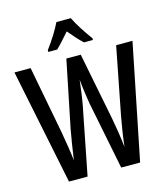

<svg xmlns="http://www.w3.org/2000/svg" viewBox="-134 -1044 1003 1147"><g transform="rotate(-15 368.0 -470.0)"><path d="M412 -940H323C304 -899 265 -837 230 -791V-780H285C308 -801 338 -836 368 -870C397 -836 424 -804 451 -780H506V-791C472 -836 434 -895 412 -940ZM733 -714H632L551 -299C541 -245 530 -179 523 -115C515 -183 505 -246 495 -298L413 -714H324L239 -297C230 -244 218 -176 210 -115C205 -163 194 -232 182 -299L103 -714H3L149 0H264L347 -422C356 -470 362 -526 368 -571C375 -503 383 -452 388 -421L472 0H589Z"/></g></svg>

Font: Noto Sans Myanmar ExtraCondensed Medium
Style: Regular
Weight: 500
Width: 2
Designer: Monotype Design Team
Foundry: Monotype Imaging Inc.
Version: Version 2.107